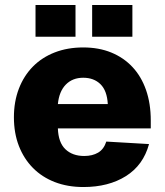

<svg xmlns="http://www.w3.org/2000/svg" viewBox="-20 -741 663 773"><path d="M316 12Q252 12 200.5 -8Q149 -28 112.5 -65Q76 -102 56 -153.5Q36 -205 36 -269Q36 -332 56 -384Q76 -436 112.5 -473Q149 -510 200.5 -530Q252 -550 315 -550Q378 -550 428 -529.5Q478 -509 513.5 -471Q549 -433 568 -378.5Q587 -324 587 -256V-224H213Q215 -167 243.5 -140Q272 -113 319 -113Q352 -113 375 -126.5Q398 -140 408 -171L580 -161Q557 -76 487 -32Q417 12 316 12ZM414 -322Q411 -376 384.5 -402Q358 -428 315 -428Q272 -428 245 -400.5Q218 -373 213 -322ZM123 -593V-721H284V-593ZM351 -593V-721H513V-593Z"/></svg>

Font: Geist ExtBd
Style: Regular
Weight: 400
Designer: Basement.studio, Andrés Briganti, Mateo Zaragoza
Foundry: Basement.studio, Vercel, Andrés Briganti, Guido Ferreyra, Mateo Zaragoza
Version: Version 1.401